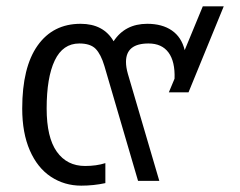

<svg xmlns="http://www.w3.org/2000/svg" viewBox="-20 -570 755 605"><path d="M50 -228Q50 -358 98.5 -426.5Q147 -495 234 -495Q306 -495 338 -440Q374 -495 444 -495Q491 -495 521.5 -474Q552 -453 562 -412L619 -550H685L574 -279H512L530 -322Q532 -376 511 -404.5Q490 -433 448 -433Q377 -433 377 -375Q377 -358 383 -337L482 0H415L309 -362Q298 -399 281.5 -416Q265 -433 230 -433Q178 -433 152.5 -379.5Q127 -326 127 -228Q127 -137 159 -92Q191 -47 248 -47Q284 -47 312 -56V7Q275 15 236 15Q183 15 140.5 -13Q98 -41 74 -96Q50 -151 50 -228Z"/></svg>

Font: Prompt Light
Style: Regular
Weight: 300
Designer: Katatrad Team
Foundry: CadsonDemak
Version: Version 1.001